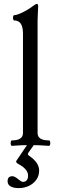

<svg xmlns="http://www.w3.org/2000/svg" viewBox="-20 -745 296 986"><path d="M41 4Q37 4 35.5 -3Q34 -10 35.5 -17Q37 -24 41 -24Q98 -24 98 -62V-573Q98 -640 53 -640Q49 -640 47.5 -647Q46 -654 47.5 -660.5Q49 -667 53 -667Q62 -667 79.5 -674Q97 -681 116 -692Q135 -703 148 -713Q163 -725 170 -725Q176 -725 176 -711Q175 -685 174 -669Q173 -653 173 -636V-62Q173 -24 231 -24Q236 -24 237.5 -17Q239 -10 237.5 -3Q236 4 231 4Q207 2 183 1Q159 0 136 0Q112 0 88.5 1Q65 2 41 4ZM77 221Q49 221 34 212Q19 203 19 186Q19 173 25 166.5Q31 160 44 160Q49 160 56.5 163.5Q64 167 73 175Q90 189 97 189Q124 189 124 156Q124 123 72 96Q63 90 63 86Q63 81 66 78L122 -5H157L126 39Q123 43 123 46Q123 49 128 54Q181 89 181 131Q181 159 165.5 179.5Q150 200 126.5 210.5Q103 221 77 221Z"/></svg>

Font: Junicode VF
Style: Regular
Weight: 400
Designer: Peter S. Baker
Version: Version 2.213